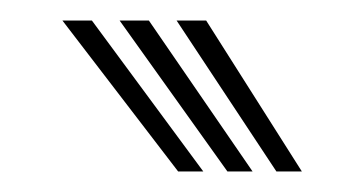

<svg xmlns="http://www.w3.org/2000/svg" viewBox="-20 -812 335 187"><path d="M153.5 -645 40.8 -792H69.5L178 -645ZM201.5 -645 96.5 -792H125L226 -645ZM249.2 -645 152 -792H180.8L274 -645Z"/></svg>

Font: Big Shoulders Inline Display ExtraBold
Style: Regular
Weight: 800
Designer: Patric King
Foundry: XO Type Co
Version: Version 1.000